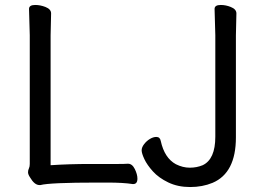

<svg xmlns="http://www.w3.org/2000/svg" viewBox="-20 -737 1023 774"><path d="M845 -701Q845 -717 870 -717Q890 -717 910 -709Q933 -700 933 -683L931 -594V-183Q931 -40 837 0Q796 17 746.5 17Q697 17 658.5 -1.5Q620 -20 596.5 -46Q573 -72 562 -95.5Q551 -119 551 -131Q551 -143 561 -156Q571 -169 584.5 -177Q598 -185 610 -185Q625 -185 628 -169Q643 -100 689 -75Q717 -61 745 -61Q773 -61 797 -71Q848 -95 848 -186V-595ZM184 -71Q259 -76 345 -76H458Q482 -76 495 -77H496Q513 -77 523.5 -55.5Q534 -34 534 -17Q534 5 517 5H516H515Q477 -1 413 -1H372Q181 -1 143 9H139Q119 9 101 -22Q93 -34 93 -42.5Q93 -51 96.5 -58Q100 -65 100 -76V-595L97 -701Q97 -717 122 -717Q142 -717 163 -709Q186 -700 186 -683L184 -594Z"/></svg>

Font: Moon Stars Kai
Style: Bold
Weight: 700
Designer: GuiWonder
Version: Version 1.101